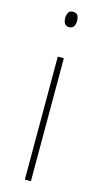

<svg xmlns="http://www.w3.org/2000/svg" viewBox="-115 -759 416 795"><g transform="rotate(15 93.0 -361.5)"><path d="M95 -723Q110 -723 115 -713Q120 -703 120 -691Q120 -676 114 -666.5Q108 -657 94 -657Q80 -657 74.5 -667Q69 -677 69 -690Q69 -702 74.5 -712.5Q80 -723 95 -723ZM107 -527V0H81V-527Z"/></g></svg>

Font: Noto Sans Gurmukhi UI Condensed Thin
Style: Regular
Weight: 100
Width: 3
Designer: Jelle Bosma - Monotype Design Team
Foundry: Monotype Imaging Inc.
Version: Version 2.004; ttfautohint (v1.8.4.7-5d5b)